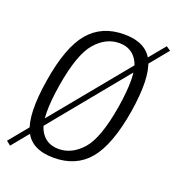

<svg xmlns="http://www.w3.org/2000/svg" viewBox="-160 -712 764 828"><g transform="rotate(20 222.0 -298.0)"><path d="M-42.5 3.5 -23 19 485.5 -601.5 465.5 -615ZM171 4Q273.5 4 332.2 -66.2Q391 -136.5 418 -298Q444 -459 411.5 -529.8Q379 -600.5 276.5 -600.5Q174 -600.5 114.8 -530.2Q55.5 -460 29.5 -298Q3.5 -137.5 36 -66.8Q68.5 4 171 4ZM178 -39Q116.5 -39 90 -93Q63.5 -147 88 -298Q113 -448.5 160.5 -503.2Q208 -558 269.5 -558Q331 -558 357.5 -503.5Q384 -449 359.5 -298Q334.5 -147.5 286.8 -93.2Q239 -39 178 -39Z"/></g></svg>

Font: Anybody SemiCondensed Light
Style: Italic
Weight: 300
Width: 4
Italic angle: -10°
Version: Version 1.113;gftools[0.9.25]